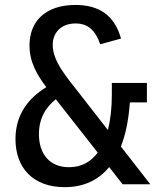

<svg xmlns="http://www.w3.org/2000/svg" viewBox="-20 -762 660 794"><path d="M442.5 -370C442.5 -318 437.5 -268 426 -224.5L308 -376C257 -441.5 198 -508 198 -576C198 -628.5 234.5 -665 292.5 -665C347 -665 375.5 -633 394.5 -579L480.5 -602.5C454 -696.5 392.5 -741.5 292 -741.5C169.5 -741.5 102 -675.5 102 -574C102 -505.5 133 -452.5 171.5 -401.5C97.5 -356.5 44 -288.5 44 -187C44 -68.5 116 12 247.5 12C329.5 12 389 -19.5 431.5 -71L487 0H601.5L480 -156C501 -209.5 512.5 -272.5 517 -338.5H587.5V-419H442.5ZM141 -207C141 -271 168 -318 211 -351.5C214 -347.5 217 -344 220 -340L384 -131C356.5 -93.5 317.5 -70.5 265.5 -70.5C185 -70.5 141 -125.5 141 -207Z"/></svg>

Font: FontWithASyntaxHighlighterNightOwl
Style: Regular
Weight: 400
Designer: Riley Cran & the Lettermatic Team
Foundry: Lettermatic
Version: Version 1.000 (FontWithASyntaxHighlighterNightOwl)